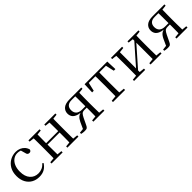

<svg xmlns="http://www.w3.org/2000/svg" viewBox="315 -1773 3031 3031"><g transform="rotate(-45 1830.0 -258.0)"><path d="M297 15Q224 15 168 -17Q112 -49 80 -108.5Q48 -168 48 -251Q48 -341 85 -403.5Q122 -466 181.5 -498.5Q241 -531 310 -531Q355 -531 393 -514.5Q431 -498 457.5 -469Q484 -440 495 -399Q486 -364 453 -364Q432 -364 419.5 -375.5Q407 -387 403 -413L382 -487Q376 -489 370 -491Q343 -499 315 -499Q264 -499 223 -470Q182 -441 158.5 -388Q135 -335 135 -262Q135 -154 188 -94.5Q241 -35 325 -35Q370 -35 409 -52.5Q448 -70 481 -107L497 -94Q464 -42 416 -13.5Q368 15 297 15Z M580 0V-28L661 -36Q662 -49 662 -65Q662 -106 662.5 -150Q663 -194 663 -229V-288Q663 -322 662.5 -366Q662 -410 662 -451Q662 -467 661 -480L580 -489V-516H828V-489L748 -480Q748 -467 748 -450Q747 -409 747 -363Q746 -322 746 -287H1016Q1016 -322 1016 -363Q1015 -409 1015 -450Q1015 -467 1014 -480L934 -489V-516H1181V-489L1100 -480Q1100 -467 1099 -451Q1099 -410 1098.5 -366Q1098 -322 1098 -288V-229Q1098 -194 1098.5 -150Q1099 -106 1099 -65Q1100 -49 1100 -36L1181 -28V0H934V-28L1014 -36Q1015 -50 1015 -66Q1015 -108 1016 -159Q1016 -208 1016 -256H746Q746 -208 747 -159Q747 -108 748 -66Q748 -50 748 -36L828 -28V0Z M1501 -516H1760V-489L1679 -480Q1679 -467 1679 -451Q1678 -410 1677.5 -366Q1677 -322 1677 -288V-229Q1677 -194 1677.5 -150Q1678 -106 1679 -65Q1679 -49 1679 -36L1760 -28V0H1514V-28L1595 -36Q1596 -50 1596 -66Q1596 -107 1597 -154Q1597 -195 1597 -231H1547Q1507 -231 1488.5 -213.5Q1470 -196 1449 -153L1395 -41Q1382 -13 1367.5 -2Q1353 9 1314 9Q1296 9 1277.5 6.5Q1259 4 1241 0V-27L1316 -35L1366 -144Q1390 -194 1421 -219Q1441 -235 1470 -242Q1424 -247 1393 -261Q1351 -279 1332.5 -309.5Q1314 -340 1314 -379Q1314 -440 1359.5 -478Q1405 -516 1501 -516ZM1595 -485H1512Q1452 -485 1422.5 -456.5Q1393 -428 1393 -377Q1393 -321 1426 -291Q1459 -261 1523 -261H1597V-288Q1597 -322 1596.5 -366Q1596 -410 1596 -451Q1596 -470 1595 -485Z M1827 -341 1834 -516H2340L2347 -341H2311L2278 -484H2130Q2130 -469 2129 -451Q2129 -410 2128.5 -366Q2128 -322 2128 -288V-229Q2128 -194 2128.5 -150Q2129 -106 2129 -65Q2129 -50 2130 -37L2222 -28V0H1952V-28L2044 -37Q2045 -50 2045 -65Q2045 -106 2045.5 -150Q2046 -194 2046 -229V-288Q2046 -322 2045.5 -366Q2045 -410 2045 -451Q2045 -469 2044 -484H1896L1863 -341Z M2423 0V-28L2504 -36Q2505 -49 2505 -65Q2505 -106 2505.5 -150Q2506 -194 2506 -229V-288Q2506 -322 2505.5 -366Q2505 -410 2505 -451Q2505 -467 2504 -480L2423 -489V-516H2671V-489L2585 -479V-118L2715 -266L2875 -447V-480L2791 -489V-516H3036V-489L2955 -480Q2955 -467 2955 -451Q2954 -410 2953.5 -366Q2953 -322 2953 -288V-229Q2953 -194 2953.5 -150Q2954 -106 2955 -65Q2955 -49 2955 -36L3036 -28V0H2791V-28L2875 -37V-402L2740 -249L2585 -73V-37L2671 -28V0Z M3357 -516H3616V-489L3535 -480Q3535 -467 3535 -451Q3534 -410 3533.5 -366Q3533 -322 3533 -288V-229Q3533 -194 3533.5 -150Q3534 -106 3535 -65Q3535 -49 3535 -36L3616 -28V0H3370V-28L3451 -36Q3452 -50 3452 -66Q3452 -107 3453 -154Q3453 -195 3453 -231H3403Q3363 -231 3344.5 -213.5Q3326 -196 3305 -153L3251 -41Q3238 -13 3223.5 -2Q3209 9 3170 9Q3152 9 3133.5 6.5Q3115 4 3097 0V-27L3172 -35L3222 -144Q3246 -194 3277 -219Q3297 -235 3326 -242Q3280 -247 3249 -261Q3207 -279 3188.5 -309.5Q3170 -340 3170 -379Q3170 -440 3215.5 -478Q3261 -516 3357 -516ZM3451 -485H3368Q3308 -485 3278.5 -456.5Q3249 -428 3249 -377Q3249 -321 3282 -291Q3315 -261 3379 -261H3453V-288Q3453 -322 3452.5 -366Q3452 -410 3452 -451Q3452 -470 3451 -485Z"/></g></svg>

Font: Early Summer Mincho
Style: Regular
Weight: 400
Designer: GuiWonder
Version: Version 1.002